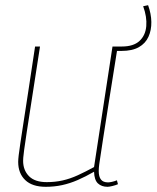

<svg xmlns="http://www.w3.org/2000/svg" viewBox="-20 -709 603 739"><path d="M156 10Q104 10 77 -16Q50 -42 50 -86Q50 -95 52 -112Q54 -129 58.5 -159Q63 -189 70.5 -237.5Q78 -286 89 -358Q100 -430 115 -530H134Q115 -407 102.5 -327Q90 -247 83 -201Q76 -155 73 -132.5Q70 -110 69.5 -102Q69 -94 69 -90Q69 -54 91.5 -31Q114 -8 160 -8Q192 -8 221 -14.5Q250 -21 279.5 -34.5Q309 -48 342 -66L413 -530H433Q412 -397 398 -310.5Q384 -224 376.5 -173Q369 -122 365 -97Q361 -72 360.5 -63Q360 -54 360 -51Q360 -29 368.5 -18Q377 -7 396 -7Q401 -7 410.5 -9Q420 -11 430 -15L434 0Q425 4 412.5 7Q400 10 394 10Q371 10 357 -3Q343 -16 342 -48Q309 -29 279 -16Q249 -3 219 3.5Q189 10 156 10ZM428 -513 423 -530H449Q494 -530 517 -551.5Q540 -573 543 -608.5Q546 -644 531 -685L550 -689Q562 -656 562.5 -624.5Q563 -593 551.5 -567.5Q540 -542 514.5 -527.5Q489 -513 448 -513Z"/></svg>

Font: Georama ExtraCondensed Thin Thin
Style: Italic
Weight: 250
Italic angle: -9°
Version: Version 1.001